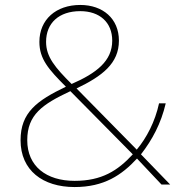

<svg xmlns="http://www.w3.org/2000/svg" viewBox="-20 -838 742 775"><path d="M304 -818C206 -818 139 -759 139 -669C139 -600 176 -558 246 -488C129 -432 63 -384 63 -272C63 -150 153 -83 281 -83C400 -83 471 -131 533 -198L632 -93H667L549 -215C594 -273 630 -339 649 -421H622C606 -347 572 -282 532 -234L289 -481C393 -531 460 -582 460 -674C460 -763 395 -818 304 -818ZM304 -793C382 -793 433 -748 433 -674C433 -592 370 -543 269 -499C203 -565 166 -608 166 -669C166 -745 218 -793 304 -793ZM264 -470 516 -215C455 -149 391 -108 281 -108C167 -108 90 -167 90 -272C90 -375 151 -417 264 -470Z"/></svg>

Font: Noto Sans Telugu UI Thin
Style: Regular
Weight: 100
Designer: Jelle Bosma - Monotype Design Team
Foundry: Monotype Imaging Inc.
Version: Version 2.005